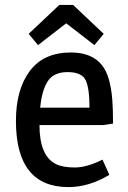

<svg xmlns="http://www.w3.org/2000/svg" viewBox="-20 -751 521 783"><path d="M269 -537Q355 -537 396 -485Q430 -443 438 -344Q441 -305 441 -247L400 -241H141Q141 -115 208 -82Q236 -68 285 -68Q334 -68 398 -100L426 -38Q343 12 259 12Q45 12 45 -258Q45 -386 101.5 -461.5Q158 -537 269 -537ZM144 -312H345Q345 -392 329 -424.5Q313 -457 255.5 -457Q198 -457 174 -418.5Q150 -380 144 -312ZM278 -731 403 -613 365 -567 250 -656 135 -567 97 -613 222 -731Z"/></svg>

Font: Magra
Style: Regular
Weight: 400
Designer: Viviana Monsalve
Foundry: Viviana Monsalve
Version: Version 1.001